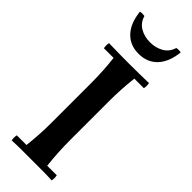

<svg xmlns="http://www.w3.org/2000/svg" viewBox="-303 -955 982 982"><g transform="rotate(45 188.5 -464.0)"><path d="M44 2Q40 -17 44 -35H114Q119 -78 121.5 -121.5Q124 -165 124 -210V-490Q124 -535 121.5 -578.5Q119 -622 114 -665H44Q40 -684 44 -702Q79 -701 117 -700.5Q155 -700 189 -700Q224 -700 261.5 -700.5Q299 -701 333 -702Q337 -684 333 -665H264Q259 -622 256.5 -578.5Q254 -535 254 -490V-210Q254 -165 256.5 -121.5Q259 -78 264 -35H333Q337 -17 333 2Q299 0 261.5 0Q224 0 189 0Q155 0 117 0Q79 0 44 2ZM305 -928Q321 -931 337 -928Q329 -852 290.5 -811Q252 -770 189 -770Q127 -770 88.5 -811Q50 -852 42 -928Q58 -931 74 -928Q85 -890 116.5 -871.5Q148 -853 189 -853Q230 -853 262 -871.5Q294 -890 305 -928Z"/></g></svg>

Font: Poltawski Nowy SemiBold
Style: Regular
Weight: 600
Version: Version 1.001;gftools[0.9.25]